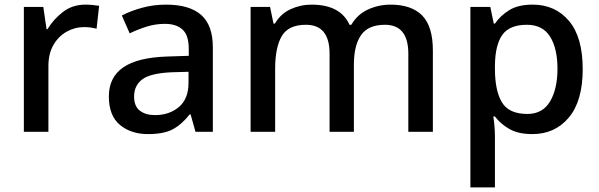

<svg xmlns="http://www.w3.org/2000/svg" viewBox="-20 -569 2588 829"><path d="M349 -549Q363 -549 379.5 -547.5Q396 -546 408 -544L397 -445Q371 -452 343 -452Q303 -452 267.5 -432Q232 -412 210.5 -374.5Q189 -337 189 -284V0H83V-539H167L181 -443H185Q211 -486 252 -517.5Q293 -549 349 -549Z M697 -549Q798 -549 848.5 -504.5Q899 -460 899 -365V0H824L803 -75H799Q764 -31 725.5 -10.5Q687 10 619 10Q546 10 498 -29.5Q450 -69 450 -153Q450 -235 512 -278Q574 -321 703 -325L795 -328V-358Q795 -417 768 -441.5Q741 -466 692 -466Q651 -466 613 -454Q575 -442 540 -425L506 -502Q544 -522 593.5 -535.5Q643 -549 697 -549ZM722 -257Q630 -253 594.5 -226.5Q559 -200 559 -152Q559 -110 584 -91Q609 -72 649 -72Q711 -72 752.5 -107Q794 -142 794 -212V-259Z M1666 -549Q1757 -549 1803 -502Q1849 -455 1849 -351V0H1743V-337Q1743 -462 1642 -462Q1570 -462 1539 -417.5Q1508 -373 1508 -290V0H1403V-337Q1403 -462 1301 -462Q1225 -462 1196.5 -413Q1168 -364 1168 -272V0H1062V-539H1146L1161 -467H1167Q1191 -509 1234 -529Q1277 -549 1325 -549Q1450 -549 1489 -462H1497Q1523 -507 1569 -528Q1615 -549 1666 -549Z M2280 -549Q2377 -549 2436.5 -479Q2496 -409 2496 -270Q2496 -133 2436 -61.5Q2376 10 2279 10Q2217 10 2178.5 -12.5Q2140 -35 2117 -66H2110Q2113 -48 2115 -23.5Q2117 1 2117 20V240H2011V-539H2097L2112 -467H2117Q2140 -501 2178.5 -525Q2217 -549 2280 -549ZM2255 -462Q2180 -462 2149 -418.5Q2118 -375 2117 -287V-271Q2117 -178 2147 -127.5Q2177 -77 2257 -77Q2323 -77 2355 -131Q2387 -185 2387 -272Q2387 -360 2355 -411Q2323 -462 2255 -462Z"/></svg>

Font: Noto Sans Gurmukhi UI Medium
Style: Regular
Weight: 500
Designer: Jelle Bosma - Monotype Design Team
Foundry: Monotype Imaging Inc.
Version: Version 2.004; ttfautohint (v1.8.4.7-5d5b)